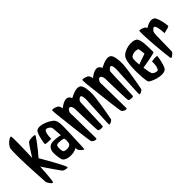

<svg xmlns="http://www.w3.org/2000/svg" viewBox="53 -1462 2169 2169"><g transform="rotate(-45 1137.0 -377.5)"><path d="M181.6 -338.9Q189.5 -325.2 205.6 -297.9Q221.7 -270.5 240.2 -237.3Q258.8 -204.1 278.3 -168.9Q297.9 -133.8 312.5 -104.5Q327.1 -75.2 335.4 -55.7Q343.8 -36.1 340.8 -34.2Q335.9 -31.2 326.2 -31.7Q316.4 -32.2 305.7 -34.7Q294.9 -37.1 285.6 -41.5Q276.4 -45.9 272.5 -49.8Q239.3 -94.7 213.4 -132.8Q187.5 -170.9 168 -199.2Q145.5 -231.4 127.9 -258.8Q125 -212.9 122.1 -171.9Q119.1 -130.9 116.2 -99.1Q113.3 -67.4 109.9 -48.3Q106.4 -29.3 103.5 -28.3Q95.7 -27.3 86.9 -34.7Q78.1 -42 70.3 -53.2Q62.5 -64.5 56.2 -76.7Q49.8 -88.9 48.8 -97.7Q43 -186.5 39.6 -257.3Q36.1 -328.1 33.7 -382.8Q31.2 -437.5 30.8 -478Q30.3 -518.6 30.3 -546.9Q30.3 -614.3 34.2 -639.6Q38.1 -659.2 52.2 -677.2Q66.4 -695.3 83 -709Q99.6 -722.7 114.3 -729.5Q128.9 -736.3 133.8 -733.4Q137.7 -730.5 138.7 -699.2Q139.6 -668 139.2 -619.6Q138.7 -571.3 136.7 -511.7Q134.8 -452.1 132.8 -392.6Q150.4 -418.9 167 -445.8Q183.6 -472.7 198.2 -494.6Q212.9 -516.6 224.1 -531.2Q235.4 -545.9 241.2 -548.8Q248 -552.7 263.2 -555.2Q278.3 -557.6 293.9 -558.6Q309.6 -559.6 322.8 -557.6Q335.9 -555.7 338.9 -550.8Q341.8 -547.9 328.1 -526.9Q314.5 -505.9 292 -475.6Q269.5 -445.3 240.2 -409.2Q210.9 -373 181.6 -338.9Z M605.5 -513.7Q611.3 -506.8 616.2 -499.5Q621.1 -492.2 625 -480Q628.9 -467.8 631.3 -448.2Q633.8 -428.7 633.8 -397.5Q633.8 -347.7 631.3 -297.4Q628.9 -247.1 627 -209Q626 -174.8 625 -145.5Q624 -116.2 623 -94.2Q622.1 -72.3 620.6 -59.6Q619.1 -46.9 618.2 -45.9Q614.3 -43 606 -48.3Q597.7 -53.7 588.4 -62.5Q579.1 -71.3 571.3 -81.1Q563.5 -90.8 561.5 -96.7Q561.5 -101.6 558.6 -125Q535.2 -111.3 506.8 -106Q478.5 -100.6 450.7 -102.1Q422.9 -103.5 399.4 -112.3Q376 -121.1 364.3 -135.7Q359.4 -141.6 356 -153.3Q352.5 -165 350.1 -180.2Q347.7 -195.3 345.7 -212.4Q343.8 -229.5 342.8 -244.1Q340.8 -282.2 352.5 -310.1Q364.3 -337.9 395.5 -351.6Q409.2 -357.4 432.1 -357.9Q455.1 -358.4 478 -356Q501 -353.5 519.5 -350.1Q538.1 -346.7 543 -344.7Q539.1 -394.5 537.1 -431.2Q535.2 -467.8 529.3 -478.5Q524.4 -485.4 517.6 -492.2Q511.7 -497.1 502 -502.9Q492.2 -508.8 478.5 -511.7Q467.8 -513.7 459 -502.9Q451.2 -493.2 444.8 -468.3Q438.5 -443.4 437.5 -392.6Q403.3 -391.6 385.3 -393.1Q367.2 -394.5 358.4 -396.5Q347.7 -398.4 345.7 -401.4Q343.8 -405.3 347.7 -430.2Q351.6 -455.1 358.9 -484.4Q366.2 -513.7 376.5 -540Q386.7 -566.4 398.4 -573.2Q421.9 -586.9 454.6 -583Q487.3 -579.1 518.6 -566.4Q549.8 -553.7 574.2 -538.1Q598.6 -522.5 605.5 -513.7ZM544.9 -228.5Q544.9 -233.4 545.9 -241.7Q546.9 -250 546.9 -258.8Q546.9 -267.6 546.4 -275.4Q545.9 -283.2 543.9 -287.1Q541 -293 526.9 -296.9Q512.7 -300.8 495.1 -302.2Q477.5 -303.7 461.9 -303.2Q446.3 -302.7 440.4 -298.8Q432.6 -293.9 429.2 -285.2Q425.8 -276.4 424.8 -257.8Q424.8 -249 425.8 -239.3Q426.8 -229.5 428.2 -220.2Q429.7 -210.9 432.1 -204.1Q434.6 -197.3 437.5 -195.3Q444.3 -190.4 461.4 -187Q478.5 -183.6 496.1 -185.1Q513.7 -186.5 528.3 -196.3Q543 -206.1 544.9 -228.5Z M1090.8 -578.1Q1109.4 -562.5 1118.2 -516.1Q1127 -469.7 1125 -413.1Q1124 -395.5 1120.1 -364.7Q1116.2 -334 1110.8 -297.4Q1105.5 -260.7 1099.1 -222.7Q1092.8 -184.6 1086.9 -152.3Q1081.1 -120.1 1076.7 -98.1Q1072.3 -76.2 1071.3 -72.3Q1069.3 -65.4 1060.5 -58.6Q1051.8 -51.8 1042.5 -47.4Q1033.2 -43 1024.4 -41.5Q1015.6 -40 1013.7 -44.9Q1012.7 -47.9 1013.7 -75.2Q1014.6 -102.5 1016.6 -143.1Q1018.6 -183.6 1021 -230Q1023.4 -276.4 1025.4 -317.4Q1027.3 -358.4 1029.3 -387.2Q1031.2 -416 1031.2 -421.9Q1032.2 -452.1 1026.4 -475.1Q1020.5 -498 1006.8 -498Q1002 -498 995.1 -493.7Q988.3 -489.3 981.9 -483.4Q975.6 -477.5 970.2 -470.7Q964.8 -463.9 964.8 -458Q963.9 -440.4 962.4 -406.2Q960.9 -372.1 959.5 -331.1Q958 -290 956.5 -247.1Q955.1 -204.1 953.6 -168Q952.1 -131.8 951.2 -107.9Q950.2 -84 949.2 -81.1Q947.3 -77.1 937 -75.7Q926.8 -74.2 914.1 -75.2Q901.4 -76.2 891.1 -80.1Q880.9 -84 878.9 -90.8Q877 -95.7 876 -120.6Q875 -145.5 873.5 -180.7Q872.1 -215.8 871.1 -256.3Q870.1 -296.9 869.1 -332Q868.2 -367.2 867.7 -392.6Q867.2 -418 867.2 -423.8Q867.2 -447.3 863.3 -461.4Q859.4 -475.6 854 -483.9Q848.6 -492.2 841.8 -494.6Q835 -497.1 828.1 -497.1Q825.2 -497.1 819.3 -492.7Q813.5 -488.3 807.6 -480Q801.8 -471.7 797.9 -461.4Q793.9 -451.2 794.9 -439.5Q794.9 -434.6 795.9 -403.3Q796.9 -372.1 797.4 -328.1Q797.9 -284.2 798.8 -233.4Q799.8 -182.6 800.3 -139.2Q800.8 -95.7 800.8 -65.9Q800.8 -36.1 800.8 -34.2Q798.8 -29.3 790 -28.8Q781.2 -28.3 770.5 -32.2Q759.8 -36.1 750 -43.5Q740.2 -50.8 736.3 -61.5Q734.4 -69.3 730.5 -95.7Q726.6 -122.1 721.7 -158.7Q716.8 -195.3 711.9 -237.8Q707 -280.3 702.1 -319.8Q697.3 -359.4 693.8 -391.6Q690.4 -423.8 688.5 -440.4Q685.5 -463.9 682.1 -491.7Q678.7 -519.5 676.3 -545.4Q673.8 -571.3 672.9 -590.3Q671.9 -609.4 674.8 -614.3Q676.8 -618.2 689 -617.2Q701.2 -616.2 715.3 -611.8Q729.5 -607.4 742.7 -600.1Q755.9 -592.8 759.8 -585Q762.7 -579.1 766.1 -570.8Q769.5 -562.5 773.4 -544.9Q790 -557.6 807.6 -568.8Q825.2 -580.1 842.8 -586.4Q860.4 -592.8 876.5 -593.3Q892.6 -593.8 907.2 -584Q919.9 -574.2 931.6 -549.8Q978.5 -576.2 1022 -586.4Q1065.4 -596.7 1090.8 -578.1Z M1573.2 -578.1Q1591.8 -562.5 1600.6 -516.1Q1609.4 -469.7 1607.4 -413.1Q1606.4 -395.5 1602.5 -364.7Q1598.6 -334 1593.3 -297.4Q1587.9 -260.7 1581.5 -222.7Q1575.2 -184.6 1569.3 -152.3Q1563.5 -120.1 1559.1 -98.1Q1554.7 -76.2 1553.7 -72.3Q1551.8 -65.4 1543 -58.6Q1534.2 -51.8 1524.9 -47.4Q1515.6 -43 1506.8 -41.5Q1498 -40 1496.1 -44.9Q1495.1 -47.9 1496.1 -75.2Q1497.1 -102.5 1499 -143.1Q1501 -183.6 1503.4 -230Q1505.9 -276.4 1507.8 -317.4Q1509.8 -358.4 1511.7 -387.2Q1513.7 -416 1513.7 -421.9Q1514.6 -452.1 1508.8 -475.1Q1502.9 -498 1489.3 -498Q1484.4 -498 1477.5 -493.7Q1470.7 -489.3 1464.4 -483.4Q1458 -477.5 1452.6 -470.7Q1447.3 -463.9 1447.3 -458Q1446.3 -440.4 1444.8 -406.2Q1443.4 -372.1 1441.9 -331.1Q1440.4 -290 1439 -247.1Q1437.5 -204.1 1436 -168Q1434.6 -131.8 1433.6 -107.9Q1432.6 -84 1431.6 -81.1Q1429.7 -77.1 1419.4 -75.7Q1409.2 -74.2 1396.5 -75.2Q1383.8 -76.2 1373.5 -80.1Q1363.3 -84 1361.3 -90.8Q1359.4 -95.7 1358.4 -120.6Q1357.4 -145.5 1356 -180.7Q1354.5 -215.8 1353.5 -256.3Q1352.5 -296.9 1351.6 -332Q1350.6 -367.2 1350.1 -392.6Q1349.6 -418 1349.6 -423.8Q1349.6 -447.3 1345.7 -461.4Q1341.8 -475.6 1336.4 -483.9Q1331.1 -492.2 1324.2 -494.6Q1317.4 -497.1 1310.5 -497.1Q1307.6 -497.1 1301.8 -492.7Q1295.9 -488.3 1290 -480Q1284.2 -471.7 1280.3 -461.4Q1276.4 -451.2 1277.3 -439.5Q1277.3 -434.6 1278.3 -403.3Q1279.3 -372.1 1279.8 -328.1Q1280.3 -284.2 1281.2 -233.4Q1282.2 -182.6 1282.7 -139.2Q1283.2 -95.7 1283.2 -65.9Q1283.2 -36.1 1283.2 -34.2Q1281.2 -29.3 1272.5 -28.8Q1263.7 -28.3 1252.9 -32.2Q1242.2 -36.1 1232.4 -43.5Q1222.7 -50.8 1218.8 -61.5Q1216.8 -69.3 1212.9 -95.7Q1209 -122.1 1204.1 -158.7Q1199.2 -195.3 1194.3 -237.8Q1189.5 -280.3 1184.6 -319.8Q1179.7 -359.4 1176.3 -391.6Q1172.9 -423.8 1170.9 -440.4Q1168 -463.9 1164.6 -491.7Q1161.1 -519.5 1158.7 -545.4Q1156.2 -571.3 1155.3 -590.3Q1154.3 -609.4 1157.2 -614.3Q1159.2 -618.2 1171.4 -617.2Q1183.6 -616.2 1197.8 -611.8Q1211.9 -607.4 1225.1 -600.1Q1238.3 -592.8 1242.2 -585Q1245.1 -579.1 1248.5 -570.8Q1252 -562.5 1255.9 -544.9Q1272.5 -557.6 1290 -568.8Q1307.6 -580.1 1325.2 -586.4Q1342.8 -592.8 1358.9 -593.3Q1375 -593.8 1389.6 -584Q1402.3 -574.2 1414.1 -549.8Q1460.9 -576.2 1504.4 -586.4Q1547.9 -596.7 1573.2 -578.1Z M1734.4 -282.2Q1750 -288.1 1770 -295.4Q1790 -302.7 1808.6 -309.1Q1827.1 -315.4 1841.8 -320.3Q1856.4 -325.2 1863.3 -328.1Q1862.3 -338.9 1860.8 -353Q1859.4 -367.2 1857.4 -380.4Q1855.5 -393.6 1852.5 -403.3Q1849.6 -413.1 1846.7 -415Q1838.9 -418 1820.8 -420.4Q1802.7 -422.9 1783.7 -418.9Q1764.6 -415 1749 -404.3Q1733.4 -393.6 1731.4 -370.1Q1729.5 -354.5 1730.5 -331.1Q1731.4 -307.6 1734.4 -282.2ZM1946.3 -266.6Q1945.3 -264.6 1922.9 -258.8Q1900.4 -252.9 1869.1 -246.6Q1837.9 -240.2 1802.7 -233.9Q1767.6 -227.5 1742.2 -223.6Q1747.1 -184.6 1753.9 -153.8Q1760.7 -123 1765.6 -115.2Q1770.5 -108.4 1778.3 -102.5Q1785.2 -97.7 1795.4 -93.3Q1805.7 -88.9 1820.3 -86.9Q1831.1 -84 1840.8 -94.7Q1848.6 -104.5 1855 -128.9Q1861.3 -153.3 1861.3 -206.1Q1891.6 -210.9 1908.7 -211.9Q1925.8 -212.9 1933.6 -211.9Q1943.4 -210.9 1945.3 -209Q1946.3 -206.1 1945.3 -194.3Q1944.3 -182.6 1940.9 -165.5Q1937.5 -148.4 1933.1 -128.4Q1928.7 -108.4 1922.9 -90.3Q1917 -72.3 1910.2 -58.1Q1903.3 -43.9 1895.5 -38.1Q1872.1 -20.5 1836.9 -21Q1801.8 -21.5 1767.6 -30.8Q1733.4 -40 1706.1 -53.2Q1678.7 -66.4 1671.9 -75.2Q1667 -81.1 1663.1 -105Q1659.2 -128.9 1656.7 -163.1Q1654.3 -197.3 1653.3 -238.3Q1652.3 -279.3 1654.8 -318.4Q1657.2 -357.4 1662.6 -390.6Q1668 -423.8 1677.7 -444.3Q1692.4 -473.6 1725.6 -492.2Q1758.8 -510.7 1795.9 -517.6Q1833 -524.4 1866.7 -519.5Q1900.4 -514.6 1917 -498Q1926.8 -488.3 1934.6 -459.5Q1942.4 -430.7 1944.3 -389.6Q1944.3 -385.7 1945.3 -367.2Q1946.3 -348.6 1946.8 -327.6Q1947.3 -306.6 1947.3 -288.1Q1947.3 -269.5 1946.3 -266.6Z M2221.7 -532.2Q2229.5 -527.3 2236.8 -513.2Q2244.1 -499 2250.5 -481Q2256.8 -462.9 2261.2 -442.4Q2265.6 -421.9 2269 -404.3Q2272.5 -386.7 2273.4 -374.5Q2274.4 -362.3 2273.4 -359.4Q2271.5 -355.5 2261.7 -351.6Q2252.9 -347.7 2235.4 -342.8Q2217.8 -337.9 2186.5 -332Q2184.6 -385.7 2178.7 -413.6Q2172.9 -441.4 2166 -453.1Q2158.2 -466.8 2149.4 -466.8Q2140.6 -462.9 2133.8 -457.5Q2127 -452.1 2122.1 -446.3Q2116.2 -439.5 2111.3 -431.6Q2109.4 -428.7 2107.4 -418Q2105.5 -407.2 2103.5 -385.7Q2103.5 -378.9 2103 -357.4Q2102.5 -335.9 2102.1 -307.6Q2101.6 -279.3 2101.1 -248Q2100.6 -216.8 2100.1 -189.9Q2099.6 -163.1 2099.1 -144.5Q2098.6 -126 2097.7 -123Q2095.7 -118.2 2087.9 -109.4Q2080.1 -100.6 2070.3 -93.3Q2060.5 -85.9 2051.8 -81.5Q2043 -77.1 2040 -82Q2037.1 -85 2034.2 -107.4Q2031.2 -129.9 2027.8 -162.6Q2024.4 -195.3 2020.5 -234.4Q2016.6 -273.4 2013.7 -309.6Q2010.7 -345.7 2008.8 -374.5Q2006.8 -403.3 2005.9 -416Q2004.9 -434.6 2003.9 -457Q2002.9 -479.5 2002.4 -499.5Q2002 -519.5 2002.4 -534.7Q2002.9 -549.8 2005.9 -552.7Q2007.8 -555.7 2019 -554.2Q2030.3 -552.7 2043.5 -548.3Q2056.6 -543.9 2068.4 -537.1Q2080.1 -530.3 2084 -524.4Q2086.9 -519.5 2089.8 -509.8Q2108.4 -519.5 2125.5 -527.8Q2142.6 -536.1 2158.7 -540Q2174.8 -543.9 2190.4 -542.5Q2206.1 -541 2221.7 -532.2Z"/></g></svg>

Font: Jolly Lodger
Style: Regular
Weight: 400
Designer: Stuart Sandler
Foundry: Font Diner, Inc
Version: Version 1.000